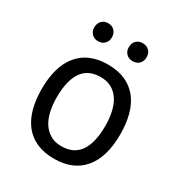

<svg xmlns="http://www.w3.org/2000/svg" viewBox="-166 -800 867 926"><g transform="rotate(30 268.0 -336.5)"><path d="M49 0ZM49 -250Q49 -377 105.5 -444.5Q162 -512 268 -512Q324 -512 365.5 -493.5Q407 -475 434 -440.5Q461 -406 474 -357.5Q487 -309 487 -250Q487 -123 430.5 -55.5Q374 12 268 12Q212 12 170.5 -6.5Q129 -25 102 -59.5Q75 -94 62 -142.5Q49 -191 49 -250ZM132 -250Q132 -212 139.5 -177Q147 -142 163 -116Q179 -90 205 -74Q231 -58 268 -58Q404 -57 404 -250Q404 -289 396.5 -324Q389 -359 373 -385Q357 -411 331 -426.5Q305 -442 268 -442Q132 -443 132 -250ZM120 -634Q120 -657 133.5 -671Q147 -685 169 -685Q191 -685 204.5 -671Q218 -657 218 -634Q218 -613 204.5 -599Q191 -585 169 -585Q147 -585 133.5 -599Q120 -613 120 -634ZM312 -634Q312 -657 325.5 -671Q339 -685 361 -685Q384 -685 397.5 -671Q411 -657 411 -634Q411 -613 397.5 -599Q384 -585 361 -585Q339 -585 325.5 -599Q312 -613 312 -634Z"/></g></svg>

Font: PT Sans
Style: Regular
Weight: 400
Version: Version 2.003W OFL; ttfautohint (v1.6)